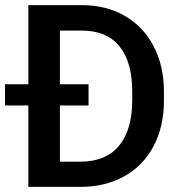

<svg xmlns="http://www.w3.org/2000/svg" viewBox="-24 -731 712 751"><path d="M86.9 0V-318.4H-4.4V-401.4H86.9V-710.9H296.9Q391.1 -710.9 464.1 -668.9Q537.1 -627 577.1 -549.8Q617.2 -472.7 617.2 -373V-337.4Q617.2 -236.3 576.9 -159.7Q536.6 -83 462.2 -41.5Q387.7 0 291.5 0ZM322.3 -318.4H210.4V-98.6H290Q389.2 -98.6 441.2 -160.4Q493.2 -222.2 493.2 -339.4V-373.5Q493.2 -489.3 442.9 -550.3Q392.6 -611.3 296.9 -611.3H210.4V-401.4H322.3Z"/></svg>

Font: RobotoDraft Medium
Style: Regular
Weight: 500
Version: Version 2.001152; 2014